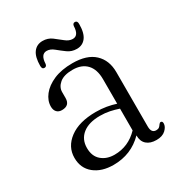

<svg xmlns="http://www.w3.org/2000/svg" viewBox="-150 -712 776 828"><g transform="rotate(-30 238.0 -298.0)"><path d="M46.5 -100Q46.5 -155 94 -190.5Q141.5 -226 225 -226Q252.5 -226 277.2 -221.8Q302 -217.5 323 -210.5V-332.5Q323 -381.5 298.5 -407.5Q274 -433.5 229.5 -433.5Q185.5 -433.5 164 -415.2Q142.5 -397 142.5 -372.5V-343Q142.5 -305.5 103.5 -305.5Q87 -305.5 78 -315.5Q69 -325.5 69 -342.5Q69 -372 89.8 -398.5Q110.5 -425 149.2 -441.8Q188 -458.5 242.5 -458.5Q314.5 -458.5 351.2 -424Q388 -389.5 388 -330.5V-59.5Q388 -27 412 -27Q421.5 -27 427 -31.2Q432.5 -35.5 436 -41.5Q441 -48.5 445.5 -48.5Q454.5 -48.5 454.5 -37Q454.5 -20.5 438.2 -5.2Q422 10 392.5 10Q361.5 10 344 -5.5Q326.5 -21 326.5 -50.5Q266.5 10.5 178.5 10.5Q119.5 10.5 83 -19Q46.5 -48.5 46.5 -100ZM114.5 -110Q114.5 -69 139.8 -47.2Q165 -25.5 204 -25.5Q273 -25.5 323 -77.5V-186Q302.5 -193 280 -197.8Q257.5 -202.5 232 -202.5Q176.5 -202.5 145.5 -177.8Q114.5 -153 114.5 -110ZM291.5 -502Q265.5 -502 245.8 -516.5Q226 -531 208.5 -545.5Q191 -560 173 -560Q143.5 -560 141.5 -514Q140 -501 129 -501Q117 -501 117 -517.5Q117 -562 133.5 -584Q150 -606 179 -606Q205 -606 224.5 -591.5Q244 -577 261.5 -562.5Q279 -548 297.5 -548Q327 -548 328.5 -594Q330 -607 341 -607Q353 -607 353 -590.5Q353 -545.5 336.5 -523.8Q320 -502 291.5 -502Z"/></g></svg>

Font: Fraunces 72pt Soft Light
Style: Regular
Weight: 300
Version: Version 1.000;[b76b70a41]